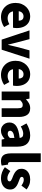

<svg xmlns="http://www.w3.org/2000/svg" viewBox="1516 -2355 853 3925"><g transform="rotate(90 1942.5 -392.5)"><path d="M330 14Q248 14 182.5 -21.5Q117 -57 78.5 -124Q40 -191 40 -285Q40 -354 62.5 -409Q85 -464 123.5 -503Q162 -542 210.5 -562.5Q259 -583 310 -583Q392 -583 446 -547Q500 -511 527 -449Q554 -387 554 -309Q554 -285 551.5 -264Q549 -243 546 -232H212Q224 -174 262 -148Q300 -122 354 -122Q413 -122 474 -158L533 -51Q489 -20 434.5 -3Q380 14 330 14ZM209 -349H403Q403 -391 382.5 -419Q362 -447 313 -447Q276 -447 247 -423Q218 -399 209 -349Z M790 0 601 -569H780L849 -307Q860 -265 870.5 -221Q881 -177 892 -132H897Q908 -177 918.5 -221Q929 -265 939 -307L1009 -569H1180L996 0Z M1513 14Q1431 14 1365.5 -21.5Q1300 -57 1261.5 -124Q1223 -191 1223 -285Q1223 -354 1245.5 -409Q1268 -464 1306.5 -503Q1345 -542 1393.5 -562.5Q1442 -583 1493 -583Q1575 -583 1629 -547Q1683 -511 1710 -449Q1737 -387 1737 -309Q1737 -285 1734.5 -264Q1732 -243 1729 -232H1395Q1407 -174 1445 -148Q1483 -122 1537 -122Q1596 -122 1657 -158L1716 -51Q1672 -20 1617.5 -3Q1563 14 1513 14ZM1392 -349H1586Q1586 -391 1565.5 -419Q1545 -447 1496 -447Q1459 -447 1430 -423Q1401 -399 1392 -349Z M1851 0V-569H1996L2009 -498H2012Q2047 -533 2091.5 -558Q2136 -583 2194 -583Q2287 -583 2329 -521Q2371 -459 2371 -352V0H2193V-330Q2193 -389 2177 -410Q2161 -431 2127 -431Q2097 -431 2076 -418Q2055 -405 2029 -380V0Z M2653 14Q2601 14 2563 -9.5Q2525 -33 2504.5 -72.5Q2484 -112 2484 -159Q2484 -249 2559 -299.5Q2634 -350 2800 -368Q2797 -403 2777.5 -422Q2758 -441 2714 -441Q2680 -441 2644 -428Q2608 -415 2565 -391L2503 -508Q2559 -542 2620 -562.5Q2681 -583 2748 -583Q2858 -583 2918 -520Q2978 -457 2978 -323V0H2833L2821 -57H2816Q2781 -26 2740.5 -6Q2700 14 2653 14ZM2714 -124Q2741 -124 2761 -136Q2781 -148 2800 -169V-260Q2717 -250 2685 -226.5Q2653 -203 2653 -173Q2653 -148 2669.5 -136Q2686 -124 2714 -124Z M3277 14Q3216 14 3180.5 -11Q3145 -36 3130 -81Q3115 -126 3115 -185V-799H3293V-179Q3293 -151 3303.5 -140.5Q3314 -130 3324 -130Q3329 -130 3333 -130.5Q3337 -131 3344 -132L3365 -1Q3351 5 3329 9.5Q3307 14 3277 14Z M3617 14Q3562 14 3502 -8Q3442 -30 3398 -66L3477 -177Q3516 -148 3551.5 -132.5Q3587 -117 3621 -117Q3656 -117 3672 -129Q3688 -141 3688 -162Q3688 -179 3672 -191Q3656 -203 3630 -213.5Q3604 -224 3575 -235Q3541 -249 3507.5 -270Q3474 -291 3452 -323.5Q3430 -356 3430 -403Q3430 -457 3457.5 -497.5Q3485 -538 3534.5 -560.5Q3584 -583 3650 -583Q3717 -583 3767 -560.5Q3817 -538 3853 -510L3774 -404Q3743 -426 3713.5 -439Q3684 -452 3656 -452Q3596 -452 3596 -411Q3596 -386 3628 -372.5Q3660 -359 3704 -343Q3740 -330 3774.5 -309.5Q3809 -289 3831.5 -256.5Q3854 -224 3854 -172Q3854 -120 3827 -77.5Q3800 -35 3747.5 -10.5Q3695 14 3617 14Z"/></g></svg>

Font: Source Han Sans TC Heavy
Style: Regular
Weight: 900
Designer: Ryoko NISHIZUKA Ë•øÂ°öÊ∂ºÂ≠ê (kana, bopomofo & ideographs); Paul D. Hunt (Latin, Greek & Cyrillic); Sandoll Communicatio
Foundry: Adobe
Version: Version 2.004;hotconv 1.0.118;makeotfexe 2.5.65603